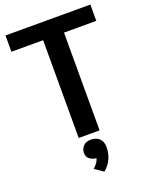

<svg xmlns="http://www.w3.org/2000/svg" viewBox="-183 -866 959 1218"><g transform="rotate(-20 296.5 -257.0)"><path d="M224 0V-660H10V-770H583V-660H365V0ZM304.5 256.5 246.5 217Q258.5 206 269.8 192.2Q281 178.5 286 158.5Q264 158.5 243.2 143.8Q222.5 129 222.5 101.5Q222.5 75 240.5 55.5Q258.5 36 291.5 36Q327.5 36 349 56.5Q370.5 77 370.5 115Q370.5 156 354.2 192.2Q338 228.5 304.5 256.5Z"/></g></svg>

Font: Junction
Style: Bold
Weight: 700
Designer: Caroline Hadilaksono
Foundry: Caroline Hadilaksono, Tyler Finck, The League of Moveable Type
Version: Version 2.000; ttfautohint (v1.8.3)